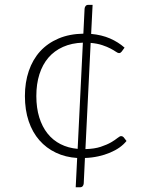

<svg xmlns="http://www.w3.org/2000/svg" viewBox="-20 -644 620 790"><path d="M321 -468.5Q275 -467 239.2 -451Q203.5 -435 179.2 -406.8Q155 -378.5 142.2 -338.5Q129.5 -298.5 129.5 -249Q129.5 -200 141.5 -161.2Q153.5 -122.5 175.5 -94.8Q197.5 -67 229 -51Q260.5 -35 299.5 -31.5ZM500.5 -64Q489 -49.5 471.8 -37.2Q454.5 -25 432.5 -15.8Q410.5 -6.5 384.5 -0.8Q358.5 5 329.5 6L324.5 111Q324 117.5 320.2 122Q316.5 126.5 309.5 126.5H291.5L297.5 6Q249.5 3 210 -15.8Q170.5 -34.5 142 -67Q113.5 -99.5 98 -145.5Q82.5 -191.5 82.5 -249Q82.5 -305 98.5 -352Q114.5 -399 145.2 -432.8Q176 -466.5 220.8 -485.5Q265.5 -504.5 323 -505.5L328 -608Q328.5 -614.5 332.2 -619.2Q336 -624 343 -624H361L355 -504.5Q398.5 -500.5 432.5 -485.8Q466.5 -471 492.5 -448L480.5 -431.5Q478 -429 475.8 -427.2Q473.5 -425.5 469.5 -425.5Q465 -425.5 456.8 -431.2Q448.5 -437 434.8 -444.2Q421 -451.5 401 -458.2Q381 -465 353 -467.5L331.5 -30.5Q369 -31.5 394.5 -40Q420 -48.5 436.8 -58.2Q453.5 -68 463.2 -76Q473 -84 478.5 -84Q484 -84 488.5 -79.5Z"/></svg>

Font: LatoLatin Light
Style: Regular
Weight: 300
Designer: Lukasz Dziedzic with Adam Twardoch and Botio Nikoltchev
Foundry: tyPoland Lukasz Dziedzic
Version: Version 2.015; 2015-08-06; http://www.latofonts.com/